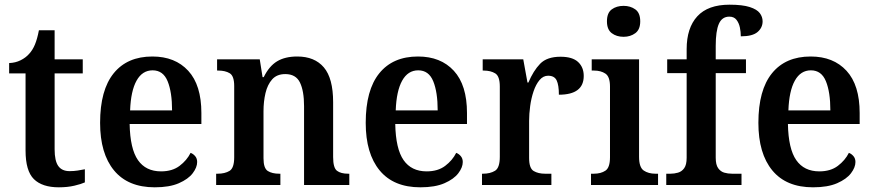

<svg xmlns="http://www.w3.org/2000/svg" viewBox="-20 -789 3729 819"><path d="M231 10Q160 10 124.5 -25Q89 -60 89 -147V-476H19V-520Q46 -521 68 -532Q90 -543 104 -559Q119 -575 129 -599Q139 -623 146 -660H213V-536H333V-476H213V-152Q213 -103 228.5 -81Q244 -59 277 -59Q295 -59 311 -61.5Q327 -64 342 -67V-11Q327 -4 297.5 3Q268 10 231 10Z M640 10Q526 10 466.5 -62Q407 -134 407 -265Q407 -405 465 -476.5Q523 -548 630 -548Q727 -548 783 -487Q839 -426 839 -307V-260H533Q535 -154 568.5 -106Q602 -58 667 -58Q715 -58 746 -81.5Q777 -105 793 -137Q804 -133 812.5 -123Q821 -113 821 -98Q821 -75 802 -50Q783 -25 743 -7.5Q703 10 640 10ZM714 -318Q714 -396 695 -442.5Q676 -489 631 -489Q587 -489 562.5 -445Q538 -401 535 -318Z M902 0V-48H908Q939 -48 959 -60Q979 -72 979 -118V-422Q979 -465 960 -476.5Q941 -488 911 -488H906V-536H1088L1100 -460H1105Q1128 -507 1162 -527.5Q1196 -548 1248 -548Q1322 -548 1361.5 -501.5Q1401 -455 1401 -353V-119Q1401 -73 1417.5 -60.5Q1434 -48 1465 -48H1470V0H1277V-336Q1277 -401 1259.5 -437Q1242 -473 1197 -473Q1161 -473 1141 -450.5Q1121 -428 1112.5 -392Q1104 -356 1104 -314V-114Q1104 -71 1122.5 -59.5Q1141 -48 1171 -48H1176V0Z M1773 10Q1659 10 1599.5 -62Q1540 -134 1540 -265Q1540 -405 1598 -476.5Q1656 -548 1763 -548Q1860 -548 1916 -487Q1972 -426 1972 -307V-260H1666Q1668 -154 1701.5 -106Q1735 -58 1800 -58Q1848 -58 1879 -81.5Q1910 -105 1926 -137Q1937 -133 1945.5 -123Q1954 -113 1954 -98Q1954 -75 1935 -50Q1916 -25 1876 -7.5Q1836 10 1773 10ZM1847 -318Q1847 -396 1828 -442.5Q1809 -489 1764 -489Q1720 -489 1695.5 -445Q1671 -401 1668 -318Z M2036 0V-48H2040Q2071 -48 2091.5 -60.5Q2112 -73 2112 -120V-420Q2112 -464 2092.5 -476Q2073 -488 2043 -488H2039V-536H2212L2230 -437H2234Q2255 -487 2284 -517Q2313 -547 2371 -547Q2422 -547 2446 -524.5Q2470 -502 2470 -465Q2470 -385 2364 -385Q2364 -426 2354.5 -446Q2345 -466 2318 -466Q2297 -466 2281.5 -447.5Q2266 -429 2256 -399.5Q2246 -370 2241.5 -336.5Q2237 -303 2237 -273V-115Q2237 -71 2256.5 -59.5Q2276 -48 2305 -48H2332V0Z M2640 -632Q2610 -632 2589.5 -647.5Q2569 -663 2569 -698Q2569 -734 2589.5 -749Q2610 -764 2640 -764Q2669 -764 2690 -749Q2711 -734 2711 -698Q2711 -663 2690 -647.5Q2669 -632 2640 -632ZM2501 0V-48H2513Q2543 -48 2562.5 -61Q2582 -74 2582 -118V-420Q2582 -462 2562.5 -475Q2543 -488 2514 -488H2504V-536H2706V-120Q2706 -75 2726 -61.5Q2746 -48 2776 -48H2787V0Z M2822 0V-48H2840Q2856 -48 2872 -52.5Q2888 -57 2898.5 -71.5Q2909 -86 2909 -116V-477H2826V-536H2909V-579Q2909 -670 2954.5 -719.5Q3000 -769 3092 -769Q3147 -769 3178 -759Q3209 -749 3221 -733Q3233 -717 3233 -698Q3233 -671 3211.5 -652.5Q3190 -634 3140 -634Q3140 -653 3136 -672Q3132 -691 3121.5 -704.5Q3111 -718 3091 -718Q3060 -718 3046.5 -687.5Q3033 -657 3033 -593V-536H3162V-477H3033V-116Q3033 -86 3043.5 -71.5Q3054 -57 3069.5 -52.5Q3085 -48 3103 -48H3143V0Z M3448 10Q3334 10 3274.5 -62Q3215 -134 3215 -265Q3215 -405 3273 -476.5Q3331 -548 3438 -548Q3535 -548 3591 -487Q3647 -426 3647 -307V-260H3341Q3343 -154 3376.5 -106Q3410 -58 3475 -58Q3523 -58 3554 -81.5Q3585 -105 3601 -137Q3612 -133 3620.5 -123Q3629 -113 3629 -98Q3629 -75 3610 -50Q3591 -25 3551 -7.5Q3511 10 3448 10ZM3522 -318Q3522 -396 3503 -442.5Q3484 -489 3439 -489Q3395 -489 3370.5 -445Q3346 -401 3343 -318Z"/></svg>

Font: Noto Serif Sinhala SemiCondensed SemiBold
Style: Regular
Weight: 600
Width: 4
Designer: Jelle Bosma - Monotype Design Team
Foundry: Monotype Imaging Inc.
Version: Version 2.007; ttfautohint (v1.8.4.7-5d5b)